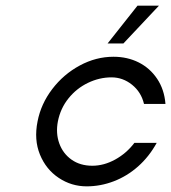

<svg xmlns="http://www.w3.org/2000/svg" viewBox="-20 -650 606 680"><path d="M113 -220Q125 -282 165 -334.5Q205 -387 262.5 -418Q320 -449 382 -449Q431 -449 471 -429Q511 -409 536.5 -371Q562 -333 566 -282H490Q480 -324 447.5 -350Q415 -376 375 -376Q332 -376 291.5 -356.5Q251 -337 222.5 -301.5Q194 -266 185 -220Q177 -178 190 -142Q203 -106 233.5 -84.5Q264 -63 307 -63Q348 -63 388 -85Q428 -107 456 -144H535Q508 -95 469 -60.5Q430 -26 383 -8Q336 10 287 10Q233 10 188 -20Q143 -50 121.5 -102.5Q100 -155 113 -220ZM467 -630H543L417 -496H361Z"/></svg>

Font: Teachers[wght] Italic
Style: Regular
Weight: 400
Designer: Alfredo Marco Pradil & Chank Diesel
Version: Version 1.000;Glyphs 3.1.2 (3151)